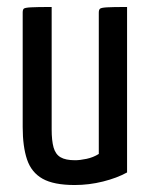

<svg xmlns="http://www.w3.org/2000/svg" viewBox="-20 -520 429 550"><path d="M194 10Q134 10 102 -8Q70 -26 57.5 -63Q45 -100 45 -156V-484Q45 -492 48 -495Q51 -498 68.5 -499Q86 -500 128 -500V-149Q128 -117 133.5 -97.5Q139 -78 153.5 -69.5Q168 -61 195 -61Q209 -61 228 -65Q247 -69 263 -79V-484Q263 -492 266.5 -495Q270 -498 286.5 -499Q303 -500 344 -500V-26Q315 -10 275 0Q235 10 194 10Z"/></svg>

Font: Yanone Kaffeesatz
Style: Regular
Weight: 400
Designer: Yanone (Cyrillic: Daniel Pouzeot, Huerta Tipografica, and Cyreal)
Foundry: Yanone
Version: Version 2.003